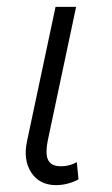

<svg xmlns="http://www.w3.org/2000/svg" viewBox="-20 -530 326 560"><path d="M209 -7Q195 1 177.5 5.5Q160 10 144 10Q95 10 71 -27Q47 -64 59 -119L142 -510H202L121 -128Q111 -83 120 -64Q129 -45 158 -45Q182 -45 204 -57Z"/></svg>

Font: Radio Canada Light
Style: Italic
Weight: 300
Italic angle: -12°
Designer: Charles Daoud, Etienne Aubert Bonn, Alexandre Saumier Demers, Jacques Le Bailly
Foundry: Radio-Canada
Version: Version 2.104; ttfautohint (v1.8.4.7-5d5b);gftools[0.9.28.de